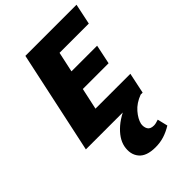

<svg xmlns="http://www.w3.org/2000/svg" viewBox="-273 -765 1160 1160"><g transform="rotate(-45 307.0 -184.5)"><path d="M521 0H36L177 -658H614L586 -525H336L251 -133H549ZM153 -271 180 -395H527L501 -271ZM343 289Q266 289 234 250Q202 211 214 150Q226 95 283.5 45Q341 -5 458 -45L504 0Q451 20 420 56Q389 92 381 126Q377 151 387.5 170Q398 189 429 189Q438 189 448 186.5Q458 184 470 180L486 246Q452 267 417.5 278Q383 289 343 289Z"/></g></svg>

Font: Ysabeau Office Black
Style: Italic
Weight: 900
Italic angle: -12°
Designer: Christian Thalmann (Catharsis Fonts)
Version: Version 2.001;gftools[0.9.30]; featfreeze: tnum,lnum,ss02